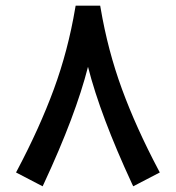

<svg xmlns="http://www.w3.org/2000/svg" viewBox="-20 -653 626 684"><path d="M293.5 -415C323.2 -298.3 375.5 -159.7 450.2 1.5L454.6 10.7L549.3 -38.6L544.9 -46.9C491.7 -147.5 448.2 -243.7 414.6 -335.4C380.9 -427.2 355.5 -523.4 338.4 -624.5L336.9 -632.8H249.5L248 -624.5C231 -523.4 205.6 -427.2 171.9 -335.4C138.2 -243.7 94.7 -147.5 41.5 -46.9L37.1 -38.6L131.8 10.7L136.2 1.5C211.9 -161.1 264.2 -299.8 293.5 -415Z"/></svg>

Font: Shabnam Medium
Style: Regular
Weight: 500
Foundry: DejaVu fonts team - Redesigned by Saber Rastikerdar - Based on Vazir font
Version: Version 5.0.1